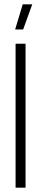

<svg xmlns="http://www.w3.org/2000/svg" viewBox="-20 -867 219 887"><path d="M52 0V-665H98V0ZM87 -731H50L85 -847H129Z"/></svg>

Font: Sulphur Point Light
Style: Regular
Weight: 300
Designer: Noponies / Dale Sattler
Foundry: Noponies
Version: Version 1.000; ttfautohint (v1.8)